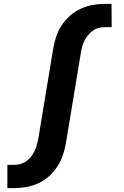

<svg xmlns="http://www.w3.org/2000/svg" viewBox="-20 -755 640 990"><path d="M18 215V95H53Q69 95 84.5 91Q100 87 114.5 77Q129 67 139.5 53.5Q150 40 157.5 25Q165 10 169.5 -6Q174 -22 177 -37L254 -502Q259 -533 269 -564Q279 -595 297 -623Q315 -651 340.5 -673.5Q366 -696 396.5 -710Q427 -724 458 -729.5Q489 -735 520 -735H555L556 -615H521Q505 -615 489 -611Q473 -607 459 -597Q445 -587 434 -573.5Q423 -560 415.5 -545Q408 -530 403.5 -514Q399 -498 397 -483L320 -18Q315 13 304.5 44Q294 75 276 103Q258 131 233 153.5Q208 176 177.5 190Q147 204 115.5 209.5Q84 215 53 215Z"/></svg>

Font: Iosevka Heavy Extended
Style: Italic
Weight: 900
Width: 7
Italic angle: -9°
Monospace: yes
Designer: Belleve Invis
Foundry: Belleve Invis
Version: Version 32.5.0; ttfautohint (v1.8.4)